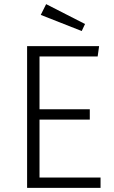

<svg xmlns="http://www.w3.org/2000/svg" viewBox="-20 -908 552 928"><path d="M452 -635H171V-380H414V-330H171V-50H466V0H111V-685H459ZM391 -792 375 -758 177 -836 203 -888Z"/></svg>

Font: Fira Sans Light
Style: Regular
Weight: 300
Designer: bBox Type GmbH & Carrois Corporate GbR & Edenspiekermann AG
Foundry: bBox Type GmbH & Carrois Corporate GbR & Edenspiekermann AG
Version: Version 4.301